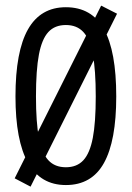

<svg xmlns="http://www.w3.org/2000/svg" viewBox="-20 -661 478 696"><path d="M36.1 -311.5Q36.1 -474.6 81.5 -554.7Q127 -634.8 218.8 -634.8Q312.5 -634.8 356.9 -555.2Q401.4 -475.6 401.4 -311.5Q401.4 -150.4 356.9 -70.3Q312.5 9.8 218.8 9.8Q127 9.8 81.5 -70.8Q36.1 -151.4 36.1 -311.5ZM327.1 -311.5Q327.1 -407.2 316.4 -463.4Q305.7 -519.5 282.2 -544.9Q258.8 -570.3 218.8 -570.3Q178.7 -570.3 155.3 -544.9Q131.8 -519.5 121.1 -463.4Q110.4 -407.2 110.4 -311.5Q110.4 -216.8 121.1 -161.1Q131.8 -105.5 155.3 -80.1Q178.7 -54.7 218.8 -54.7Q258.8 -54.7 282.2 -80.1Q305.7 -105.5 316.4 -161.1Q327.1 -216.8 327.1 -311.5ZM404.3 -611.3 90.8 15.6 33.2 -14.6 346.7 -640.6Z"/></svg>

Font: Sudo Var
Style: Regular
Weight: 400
Monospace: yes
Designer: Jens Kutilek
Foundry: Jens Kutilek
Version: Version 0.065;FEAKit 1.0